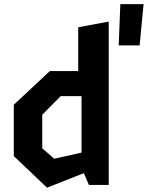

<svg xmlns="http://www.w3.org/2000/svg" viewBox="-20 -866 692 899"><path d="M361.7 -81.3V-446.1L346.2 -473.7V-738.3L489.1 -765V0H396.2ZM421.8 -415.9H264.2L177.8 -328.7V-171.6L234.1 -122.8L421.8 -164.9V-74.7L200.1 12.8L44.6 -135.2V-375.6L213.5 -533.3H421.8ZM543.4 -846.5H652.2L633.8 -653.5H535.8Z"/></svg>

Font: Monaspace Krypton Var ExLight
Style: Regular
Weight: 200
Designer: Riley Cran and the Lettermatic Team
Version: Version 1.200 (Monaspace Krypton Var)